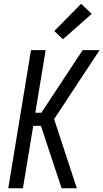

<svg xmlns="http://www.w3.org/2000/svg" viewBox="-20 -1002 550 1022"><path d="M24 0 145 -735H223L168 -402H200L420 -735H510L268 -368L389 0H308L255 -159L198 -332H157L102 0ZM315 -793 269 -837 412 -982 468 -928Z"/></svg>

Font: Iosevka Algr
Style: Italic
Weight: 400
Italic angle: -9°
Monospace: yes
Designer: Belleve Invis
Foundry: Belleve Invis
Version: Version 26.0.2; ttfautohint (v1.8.3)